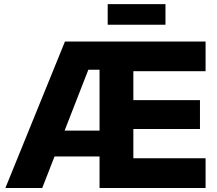

<svg xmlns="http://www.w3.org/2000/svg" viewBox="-20 -934 1076 954"><path d="M6.8 0 302.7 -727.5H1001.5V-580.1H642.6V-436.5H973.6V-293H642.6V-147.5H1001.5V0H474.6V-587.4H418.9L189.9 0ZM178.2 -156.7V-285.2H536.1V-156.7ZM802.2 -913.6V-811H515.1V-913.6Z"/></svg>

Font: Inter 28pt ExtraBold
Style: Regular
Weight: 800
Designer: Rasmus Andersson
Foundry: rsms
Version: Version 4.001;git-66647c0bb